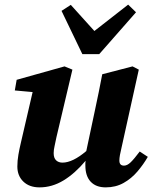

<svg xmlns="http://www.w3.org/2000/svg" viewBox="-20 -795 663 830"><path d="M437 15Q395 15 372 -9.5Q349 -34 349 -80Q349 -85 349 -90Q349 -95 350 -100Q304 -45 254.5 -15Q205 15 151 15Q107 15 81 -10Q55 -35 55 -75Q55 -100 59.5 -126Q64 -152 70 -177L121 -397L44 -404L52 -450L259 -508L293 -494L224 -202Q220 -181 216 -164Q212 -147 212 -133Q212 -112 222.5 -102Q233 -92 250 -92Q294 -92 353 -142L391 -321Q399 -360 407 -397.5Q415 -435 422 -474L553 -508L580 -494L505 -155Q501 -139 498.5 -125Q496 -111 496 -101Q496 -79 516 -79Q530 -79 545 -93.5Q560 -108 584 -140L619 -117Q600 -84 574 -53.5Q548 -23 514 -4Q480 15 437 15ZM286 -774 388 -661 534 -775 568 -742 409 -561H336L246 -748Z"/></svg>

Font: Source Serif 4 SmText
Style: Bold Italic
Weight: 700
Italic angle: -12°
Designer: Frank Grießhammer
Foundry: Adobe
Version: Version 4.005;hotconv 1.1.0;makeotfexe 2.6.0